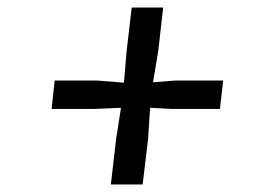

<svg xmlns="http://www.w3.org/2000/svg" viewBox="-20 -627 706 505"><path d="M355.2 -141.9H271.6L285.4 -261.4L298.2 -343.5L226.6 -340.4H115.8L123.8 -415.2H235.7L305.9 -409.6L313.1 -492.8L326.4 -607.1H409.2L396.2 -492.8L382.5 -410.6L441.6 -415.2H566.9L558.5 -340.4H432.6L374.8 -343.5L369.5 -261.4Z"/></svg>

Font: Merriweather Sans Variable Regular
Style: Italic
Weight: 300
Italic angle: -8°
Designer: Eben Sorkin
Foundry: Eben Sorkin
Version: Version 2.001